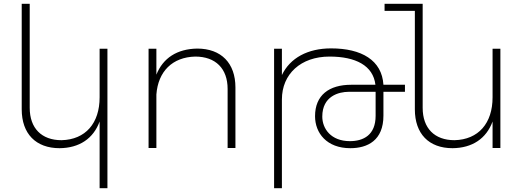

<svg xmlns="http://www.w3.org/2000/svg" viewBox="-20 -777 2755 1008"><path d="M503 -521V-266C503 -130 429 -44 303 -41C198 -41 136 -104 136 -211V-757H94V-203C94 -75 168 1 293 1C396 0 470 -49 503 -139V211H544V-521Z M1015 -522C910 -520 836 -473 801 -385V-521H760V0H801V-281C810 -402 885 -477 1005 -480C1112 -480 1175 -417 1175 -310V0H1216V-318C1216 -445 1142 -522 1015 -522Z M2106 -332H1993C1985 -461 1878 -523 1718 -523C1596 -523 1503 -473 1460 -383V-521H1419V211H1460V-255C1460 -388 1559 -480 1710 -480C1847 -480 1939 -433 1951 -332H1824C1707 -332 1634 -277 1634 -167C1634 -78 1696 1 1819 1C1910 1 1993 -40 1993 -170V-295H2106ZM1952 -169C1952 -68 1888 -36 1817 -36C1717 -36 1672 -102 1672 -165C1672 -272 1758 -295 1811 -295H1952Z M2566 -521V-266C2566 -130 2492 -44 2366 -41C2261 -41 2199 -104 2199 -211V-757H1999V-720H2158V-203C2158 -75 2231 1 2356 1C2459 0 2533 -49 2566 -139V0H2607V-521Z"/></svg>

Font: Montserrat arm ExtraLight
Style: Regular
Weight: 275
Designer: Julieta Ulanovsky
Foundry: Julieta Ulanovsky
Version: Version 6.000;PS 006.000;hotconv 1.0.88;makeotf.lib2.5.64775